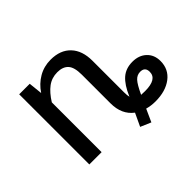

<svg xmlns="http://www.w3.org/2000/svg" viewBox="-136 -742 1020 1020"><g transform="rotate(-45 374.0 -232.0)"><path d="M639.2 -224.1Q688 -224.1 718 -195.8Q748 -167.5 748 -121.1Q748 -59.6 700.9 -23.7Q653.8 12.2 577.1 12.2Q544.9 12.2 515.1 3.9L482.9 75.2L423.8 49.8L458 -22.9Q400.9 -65.9 400.9 -149.9V-365.2Q400.9 -421.4 379.9 -444.1Q358.9 -466.8 317.9 -466.8Q275.9 -466.8 244.1 -443.1Q212.4 -419.4 184.1 -374V0H91.8V-526.9H170.9L179.2 -449.2Q207 -491.2 248.3 -515.1Q289.6 -539.1 339.8 -539.1Q412.6 -539.1 452.9 -496.3Q493.2 -453.6 493.2 -377.9V-140.1Q493.2 -116.2 497.1 -103L498 -106Q523.4 -166 556.2 -195.1Q588.9 -224.1 639.2 -224.1ZM577.1 -65.9Q667 -65.9 667 -121.1Q667 -157.2 630.9 -157.2Q606.9 -157.2 589.6 -138.4Q572.3 -119.6 547.9 -66.9Q555.7 -65.9 577.1 -65.9Z"/></g></svg>

Font: FiraGO
Style: Regular
Weight: 400
Designer: bBox Type
Foundry: bBox Type GmbH
Version: Version 1.001;PS 001.001;hotconv 1.0.88;makeotf.lib2.5.64775